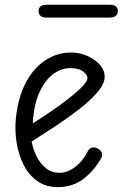

<svg xmlns="http://www.w3.org/2000/svg" viewBox="-20 -756 524 786"><path d="M216 10Q167.5 10 132.8 -14.8Q98 -39.5 77 -80.8Q56 -122 48 -172Q40 -222 45 -272Q54.5 -360 86.8 -419.8Q119 -479.5 167 -510.2Q215 -541 270.5 -541Q306.5 -541 338 -527Q369.5 -513 389 -490.5Q408.5 -468 408.5 -442Q408.5 -413.5 379.8 -379.5Q351 -345.5 305.5 -310Q260 -274.5 208 -240.2Q156 -206 109.5 -176.5Q115.5 -144.5 130.2 -115Q145 -85.5 168.5 -67Q192 -48.5 224 -48.5Q255.5 -48.5 287.2 -72.2Q319 -96 341 -139.5Q346 -149 357.5 -151.8Q369 -154.5 381.5 -147Q394 -140.5 397 -129.5Q400 -118.5 394.5 -109Q366 -58 322.2 -24Q278.5 10 216 10ZM114 -251Q149.5 -273 188.5 -299.8Q227.5 -326.5 261.5 -353Q295.5 -379.5 316.8 -401.5Q338 -423.5 338 -435.5Q338 -449 321 -463Q304 -477 267.5 -477Q230 -477 197.5 -452.5Q165 -428 143 -381.5Q121 -335 115.5 -269ZM171 -684Q152.5 -684 145.2 -691.8Q138 -699.5 138 -710.5Q138 -721.5 145.2 -729Q152.5 -736.5 171 -736.5H429.5Q447.5 -736.5 455 -729Q462.5 -721.5 462.5 -710.5Q462.5 -700 454.8 -692Q447 -684 429.5 -684Z"/></svg>

Font: Edu SA Hand Cursive
Style: Regular
Weight: 400
Designer: Tina and Corey Anderson, Eben Sorkin, Mirko Velimirovic
Foundry: Google for Education
Version: Version 2.000